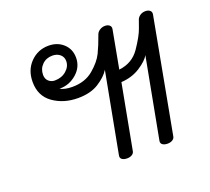

<svg xmlns="http://www.w3.org/2000/svg" viewBox="-104 -721 925 847"><g transform="rotate(-20 358.0 -298.0)"><path d="M681 -563 581 -26Q579 -16 569.5 -10.5Q560 -5 547 -5Q533 -5 524 -11Q515 -17 517 -29L588 -406Q576 -383 537.5 -358Q499 -333 448 -330L391 -26Q389 -16 379.5 -10.5Q370 -5 357 -5Q343 -5 334 -11Q325 -17 327 -29L398 -406Q381 -378 342.5 -353.5Q304 -329 245 -329Q178 -329 129 -363.5Q80 -398 80 -464Q80 -520 115 -555.5Q150 -591 200 -591Q242 -591 269.5 -565.5Q297 -540 297 -500Q297 -456 262.5 -426Q228 -396 184 -396H181Q203 -384 238 -384Q298 -384 337 -417Q376 -450 392 -483Q408 -516 425 -564Q429 -574 440 -581Q451 -588 464 -588Q477 -588 485 -581.5Q493 -575 491 -563L458 -385Q521 -392 555.5 -442.5Q590 -493 601.5 -526Q613 -559 615 -564Q619 -574 629.5 -581Q640 -588 654 -588Q667 -588 675 -581.5Q683 -575 681 -563ZM134 -478Q134 -459 146 -448Q158 -437 175 -437Q207 -437 229 -456Q251 -475 251 -501Q251 -520 237 -532Q223 -544 201 -544Q172 -544 153 -525Q134 -506 134 -478Z"/></g></svg>

Font: Mali
Style: Italic
Weight: 400
Italic angle: -10°
Version: Version 1.000; ttfautohint (v1.6)